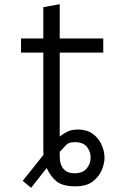

<svg xmlns="http://www.w3.org/2000/svg" viewBox="-20 -701 600 913"><path d="M338 185Q280 185 251 163Q222 141 202 98L128 192L88 159L187 35Q186 25 186 17Q186 9 186 -1V-451H80V-518H186V-667L264 -681V-518H471V-451H264V-52Q285 -68 303.5 -76.5Q322 -85 352 -85Q393 -85 421 -64.5Q449 -44 463 -13Q477 18 477 50Q477 76 464 107.5Q451 139 421 162Q391 185 338 185ZM335 123Q373 123 392 100.5Q411 78 411 48Q411 19 393 -3Q375 -25 336 -25Q307 -25 295.5 -12.5Q284 0 264 21V44Q264 81 282 102Q300 123 335 123Z"/></svg>

Font: Ubuntu Sans Mono
Style: Regular
Weight: 400
Monospace: yes
Designer: Dalton Maag Ltd
Foundry: Dalton Maag Ltd
Version: Version 1.006